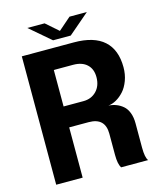

<svg xmlns="http://www.w3.org/2000/svg" viewBox="-128 -973 892 1065"><g transform="rotate(-15 318.5 -440.5)"><path d="M131.3 -881.3H230.5L301.8 -818.8L373.5 -881.3H473.1L353 -778.3H251.5ZM61 0V-737.3H359.9Q475.1 -737.3 532.7 -685.3Q590.3 -633.3 590.3 -533.2Q590.3 -492.2 577.4 -457.3Q564.5 -422.4 544.2 -399.9Q523.9 -377.4 500.5 -364.3Q477.1 -351.1 454.1 -349.1Q478 -347.7 498.5 -339.8Q519 -332 536.6 -317.1Q554.2 -302.2 564.2 -276.1Q574.2 -250 574.2 -215.3V-75.2Q574.2 -18.6 588.9 0H433.6Q418.9 -22.9 418.9 -75.2V-197.3Q418.9 -288.6 324.7 -288.6H212.9V0ZM323.7 -618.2H212.9V-408.7H326.7Q372.6 -408.7 401.9 -439Q431.2 -469.2 431.2 -519Q431.2 -565.9 402.8 -592Q374.5 -618.2 323.7 -618.2Z"/></g></svg>

Font: Epilogue
Style: Bold
Weight: 700
Designer: Tyler Finck
Foundry: Etcetera Type Co
Version: Version 2.112